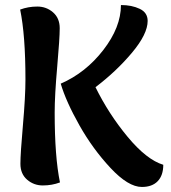

<svg xmlns="http://www.w3.org/2000/svg" viewBox="-20 -736 680 762"><path d="M359 -390Q411 -284 486.5 -193Q562 -102 628 -82Q628 -40 606 -17Q584 6 543 6Q489 6 418.5 -69.5Q348 -145 295 -239Q242 -333 221 -404Q320 -447 390 -537.5Q460 -628 460 -716Q503 -716 534.5 -701Q566 -686 566 -653Q566 -601 504 -527Q442 -453 359 -390ZM218 -12Q186 0 150 0Q114 0 87.5 -23Q61 -46 61 -86Q61 -126 71 -239.5Q81 -353 81 -421Q81 -596 60 -698Q92 -710 128 -710Q164 -710 190.5 -687Q217 -664 217 -624Q217 -584 207 -470.5Q197 -357 197 -289Q197 -114 218 -12Z"/></svg>

Font: Salsa
Style: Regular
Weight: 400
Designer: John Vargas Beltrn
Foundry: John Vargas Beltran
Version: Version 1.002